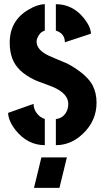

<svg xmlns="http://www.w3.org/2000/svg" viewBox="-20 -704 510 935"><path d="M145.5 210.9 181.6 62.5H305.7L269.5 210.9ZM19.5 -154.3 143.6 -198.2Q143.6 -173.8 157.2 -155.3Q170.9 -136.7 184.6 -130.9L198.2 -124V2.9Q115.2 2.9 56.6 -69.3Q20.5 -115.2 19.5 -154.3ZM27.3 -496.1Q27.3 -603.5 119.1 -657.2Q161.1 -682.6 198.2 -683.6V-554.7Q173.8 -547.9 162.1 -519.5Q158.2 -510.7 158.2 -501Q158.2 -460.9 217.8 -432.6Q230.5 -426.8 258.8 -415Q305.7 -396.5 325.2 -384.8Q404.3 -337.9 430.7 -289.1Q450.2 -251 450.2 -204.1Q450.2 -115.2 382.8 -51.8Q325.2 2.9 252 2.9V-124Q290 -128.9 305.7 -164.1Q312.5 -179.7 312.5 -198.2Q312.5 -248 238.3 -280.3Q224.6 -286.1 195.3 -296.9Q161.1 -308.6 147.5 -315.4Q63.5 -355.5 40 -418.9Q27.3 -453.1 27.3 -496.1ZM252 -554.7V-683.6Q334 -683.6 389.6 -614.3Q421.9 -573.2 422.9 -540L295.9 -498Q295.9 -539.1 255.9 -553.7Q252 -554.7 252 -554.7Z"/></svg>

Font: Post No Bills Colombo ExtraBold
Style: Regular
Weight: 800
Designer: Kosala Senevirathne, Siva Puranthara, Lasantha Premarathna, Tharique Azeez
Foundry: Mooniak
Version: Version 1.220 ; ttfautohint (v1.6)